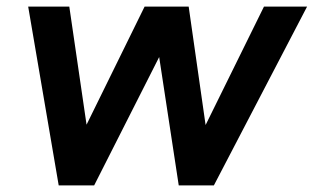

<svg xmlns="http://www.w3.org/2000/svg" viewBox="-20 -559 946 579"><path d="M157 0 65 -539H189L241 -183L416 -539H549L600 -182L776 -539H906L625 0H519L460 -387L264 0Z"/></svg>

Font: Plus Jakarta Display Medium
Style: Italic
Weight: 500
Italic angle: -12°
Designer: Gumpita Rahayu
Foundry: Tokotype Studio
Version: Version 1.000